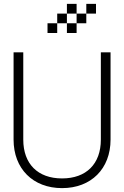

<svg xmlns="http://www.w3.org/2000/svg" viewBox="-20 -970 640 990"><path d="M550 -250V-700H500V-250C500 -125 425 -50 300 -50C175 -50 100 -125 100 -250V-700H50V-250C50 -100 150 0 300 0C450 0 550 -100 550 -250ZM225 -800H275V-850H225ZM275 -850H325V-900H275ZM325 -800H375V-850H325ZM325 -900H375V-950H325ZM375 -850H425V-900H375ZM425 -900H475V-950H425Z"/></svg>

Font: LS-VG5000 Light
Style: Regular
Weight: 400
Designer: Justin Bihan, 2021
Foundry: Justin Bihan, 2021
Version: Version 1.000;Glyphs 3.1.2 (3151)